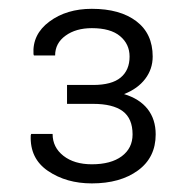

<svg xmlns="http://www.w3.org/2000/svg" viewBox="-20 -742 449 442"><path d="M194.3 -546.4Q237.3 -546.4 257.8 -563.5Q278.3 -580.6 278.3 -611.8Q278.3 -640.6 256.3 -658.9Q234.4 -677.2 191.4 -677.2Q154.8 -677.2 130.9 -659.9Q106.9 -642.6 106.9 -614.3H58.1L57.1 -617.2Q54.2 -663.1 93.8 -692.4Q133.3 -721.7 191.4 -721.7Q256.3 -721.7 293.9 -693.1Q331.5 -664.6 331.5 -611.8Q331.5 -583 314.2 -560.3Q296.9 -537.6 265.6 -525.4Q301.3 -514.6 319.8 -491Q338.4 -467.3 338.4 -432.6Q338.4 -379.4 297.6 -349.6Q256.8 -319.8 191.4 -319.8Q132.8 -319.8 90.6 -348.4Q48.3 -377 50.8 -430.7L51.8 -433.6H101.1Q101.1 -402.8 126 -383.3Q150.9 -363.8 191.4 -363.8Q235.4 -363.8 260.3 -382.3Q285.2 -400.9 285.2 -432.6Q285.2 -469.2 262.5 -486.1Q239.7 -502.9 194.3 -502.9H134.3V-546.4Z"/></svg>

Font: TypoPRO Roboto Slab
Style: Light
Weight: 300
Designer: Google
Version: Version 1.100263; 2013; ttfautohint (v0.94.20-1c74) -l 8 -r 